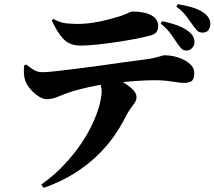

<svg xmlns="http://www.w3.org/2000/svg" viewBox="-20 -828 1040 931"><path d="M97 -511 107 -515Q129 -498 145.5 -488Q162 -478 187 -478Q207 -478 252.5 -483Q298 -488 357 -495.5Q416 -503 477.5 -511.5Q539 -520 592 -527.5Q645 -535 678 -539Q711 -543 731 -548Q751 -553 761.5 -556.5Q772 -560 775 -560Q813 -560 846.5 -548.5Q880 -537 901 -518Q922 -499 922 -475Q922 -444 909 -435Q896 -426 873 -426Q854 -426 815 -432.5Q776 -439 729 -439Q687 -439 635 -435Q606 -433 576 -430Q582 -426 587 -423Q613 -406 627.5 -390Q642 -374 642 -357Q642 -343 634 -331Q626 -319 613.5 -302.5Q601 -286 586 -256Q564 -212 530.5 -164.5Q497 -117 449 -71Q401 -25 337.5 14.5Q274 54 192 83L180 67Q242 23 289.5 -27.5Q337 -78 372 -129.5Q407 -181 429.5 -230Q452 -279 462.5 -319.5Q473 -360 473 -387Q473 -401 468 -417Q460 -416 452 -414Q411 -406 374.5 -397Q338 -388 316 -380Q290 -371 261 -359Q232 -347 207 -347Q188 -347 166 -361.5Q144 -376 126.5 -397Q109 -418 103 -436Q97 -452 96 -472Q95 -492 97 -511ZM706 -655Q676 -647 631.5 -638.5Q587 -630 538.5 -623Q490 -616 446 -611.5Q402 -607 371 -607Q319 -607 289 -637.5Q259 -668 231 -729L239 -736Q271 -718 300 -715Q329 -712 354 -712Q394 -712 432 -718Q470 -724 501.5 -732.5Q533 -741 551 -746Q574 -753 587.5 -759Q601 -765 609 -768.5Q617 -772 622 -772Q681 -772 714 -754Q747 -736 747 -701Q747 -684 738.5 -672.5Q730 -661 706 -655ZM917 -703Q903 -723 885 -747.5Q867 -772 835 -796L842 -808Q883 -801 912.5 -792Q942 -783 962 -770Q980 -759 990 -744Q1000 -729 1000 -712Q1000 -697 991.5 -683.5Q983 -670 963 -670Q947 -670 938.5 -677.5Q930 -685 917 -703ZM843 -613Q830 -632 811.5 -659Q793 -686 759 -714L766 -725Q804 -718 838.5 -705.5Q873 -693 895 -675Q910 -663 916.5 -651Q923 -639 923 -622Q923 -607 911.5 -595Q900 -583 884 -583Q870 -583 862 -590Q854 -597 843 -613Z"/></svg>

Font: Early Summer Mincho Heavy
Style: Regular
Weight: 900
Designer: GuiWonder
Version: Version 1.002